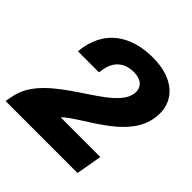

<svg xmlns="http://www.w3.org/2000/svg" viewBox="-186 -847 994 994"><g transform="rotate(45 311.5 -349.5)"><path d="M-2 0H525L550 -142H260C268 -152 283 -163 295 -172C418 -258 609 -344 609 -521C609 -618 533 -699 378 -699C222 -699 96 -623 81 -447H235L240 -477C252 -537 292 -576 362 -576C420 -576 443 -545 443 -512C443 -356 47 -269 6 -41Z"/></g></svg>

Font: Archivo ExtraBold
Style: Italic
Weight: 800
Italic angle: -10°
Designer: Hector Gatti
Foundry: Omnibus-Type
Version: Version 2.001